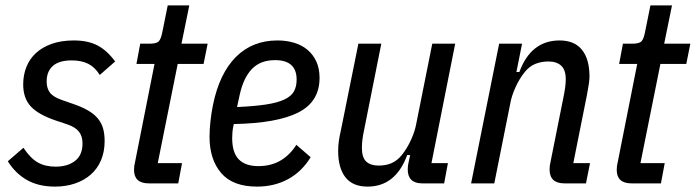

<svg xmlns="http://www.w3.org/2000/svg" viewBox="-20 -680 2580 712"><path d="M184 12Q123 12 80 -12.5Q37 -37 9 -82L67 -132Q92 -94 119.5 -78Q147 -62 186 -62Q231 -62 258.5 -83.5Q286 -105 286 -148Q286 -175 272.5 -192Q259 -209 229 -219L187 -233Q122 -255 94 -285.5Q66 -316 66 -367Q66 -402 78 -432Q90 -462 113.5 -483.5Q137 -505 172 -517.5Q207 -530 254 -530Q306 -530 341.5 -511.5Q377 -493 407 -452L350 -402Q332 -431 307 -443.5Q282 -456 246 -456Q199 -456 176 -435.5Q153 -415 153 -378Q153 -352 165.5 -336Q178 -320 210 -309L253 -294Q285 -283 307 -270Q329 -257 342.5 -241Q356 -225 362 -204.5Q368 -184 368 -157Q368 -117 354.5 -85.5Q341 -54 316.5 -32.5Q292 -11 258 0.5Q224 12 184 12Z M532 0Q477 0 477 -50Q477 -58 478 -65Q479 -72 481 -80L553 -443H486L500 -518H535Q560 -518 568.5 -526.5Q577 -535 582 -561L602 -660H682L653 -518H750L735 -443H639L565 -75H655L641 0Z M933 12Q843 12 800 -38.5Q757 -89 757 -173Q757 -199 760.5 -231Q764 -263 770 -292Q794 -408 855 -469Q916 -530 1009 -530Q1042 -530 1070.5 -521.5Q1099 -513 1120 -495.5Q1141 -478 1153 -452Q1165 -426 1165 -391Q1165 -303 1086.5 -263Q1008 -223 847 -220Q843 -203 842 -190.5Q841 -178 841 -168Q841 -114 865.5 -89Q890 -64 938 -64Q985 -64 1020 -84.5Q1055 -105 1079 -143L1132 -97Q1099 -43 1048 -15.5Q997 12 933 12ZM1000 -457Q946 -457 914.5 -424.5Q883 -392 869 -329L859 -283Q924 -286 966.5 -292.5Q1009 -299 1034.5 -311Q1060 -323 1070 -341Q1080 -359 1080 -385Q1080 -457 1000 -457Z M1394 -518 1330 -197Q1322 -160 1322 -132Q1322 -96 1338 -81Q1354 -66 1384 -66Q1411 -66 1432 -75Q1453 -84 1470 -105Q1490 -130 1504.5 -162Q1519 -194 1524 -223L1583 -518H1668L1580 -75H1641L1627 0H1546Q1492 0 1492 -52Q1492 -60 1493 -67Q1494 -74 1496 -82L1501 -105H1490Q1447 12 1343 12Q1288 12 1261 -22.5Q1234 -57 1234 -121Q1234 -138 1236.5 -156.5Q1239 -175 1244 -196L1309 -518Z M1727 0 1831 -518H1916L1895 -413H1906Q1949 -530 2055 -530Q2110 -530 2138 -495.5Q2166 -461 2166 -396Q2166 -390 2165.5 -384.5Q2165 -379 2164 -371.5Q2163 -364 2161 -353Q2159 -342 2156 -325L2106 -75H2168L2153 0H2073Q2018 0 2018 -52Q2018 -65 2022 -82L2070 -322Q2078 -360 2078 -386Q2078 -421 2061 -436.5Q2044 -452 2014 -452Q1987 -452 1965 -443Q1943 -434 1926 -413Q1906 -388 1891.5 -356Q1877 -324 1872 -295L1813 0Z M2322 0Q2267 0 2267 -50Q2267 -58 2268 -65Q2269 -72 2271 -80L2343 -443H2276L2290 -518H2325Q2350 -518 2358.5 -526.5Q2367 -535 2372 -561L2392 -660H2472L2443 -518H2540L2525 -443H2429L2355 -75H2445L2431 0Z"/></svg>

Font: IBM Plex Sans Cond Text
Style: Italic
Weight: 450
Width: 3
Italic angle: -11°
Designer: Mike Abbink, Paul van der Laan, Pieter van Rosmalen
Foundry: Bold Monday
Version: Version 1.3